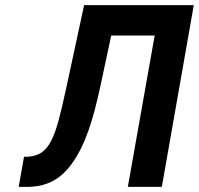

<svg xmlns="http://www.w3.org/2000/svg" viewBox="-20 -731 778 751"><path d="M738 -711H309L240 -391C229 -340 219 -297 210 -263C201 -229 191 -201 180 -180C159 -140 135 -122 91 -118H74L53 0H85C164 0 217 -31 259 -88C314 -162 345 -266 372 -391L415 -592H585L480 0H613Z"/></svg>

Font: Asimov
Style: NarIt
Weight: 500
Designer: Google
Version: Version 2.000980; 2014